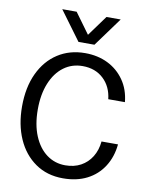

<svg xmlns="http://www.w3.org/2000/svg" viewBox="-100 -1005 851 1090"><g transform="rotate(10 325.0 -460.5)"><path d="M339 12Q247 12 179.5 -35Q112 -82 76 -163.5Q40 -245 40 -350Q40 -460 78 -541Q116 -622 184 -666Q252 -710 341 -710Q414 -710 472 -681.5Q530 -653 567 -600Q604 -547 611 -475H515Q507 -547 460 -591Q413 -635 340 -635Q278 -635 231 -600Q184 -565 157.5 -500.5Q131 -436 131 -349Q131 -261 158 -196.5Q185 -132 232 -97.5Q279 -63 339 -63Q390 -63 428.5 -84Q467 -105 490.5 -143Q514 -181 519 -232H614Q607 -159 571.5 -103.5Q536 -48 477 -18Q418 12 339 12ZM169 -933H252L338 -815L424 -933H506L384 -766H292Z"/></g></svg>

Font: Azeret Mono Light
Style: Regular
Weight: 300
Designer: Martin Vácha
Foundry: Displaay
Version: Version 1.002